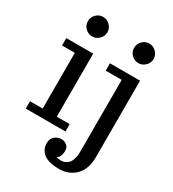

<svg xmlns="http://www.w3.org/2000/svg" viewBox="-232 -884 1112 1237"><g transform="rotate(30 324.5 -265.5)"><path d="M25.9 0ZM402.8 230Q330.6 230 292.7 201.9Q254.9 173.8 254.9 124Q254.9 91.8 276.1 73.5Q297.4 55.2 325.7 55.2Q349.1 55.2 366 69.3Q382.8 83.5 382.8 108.9Q382.8 158.7 354.5 170.9Q370.6 176.8 389.6 176.8Q404.3 176.8 416.7 172.1Q429.2 167.5 442.1 155.8Q455.1 144 462.4 119.4Q469.7 94.7 469.7 59.1V-469.2H350.6V-523.9H574.7V43.9Q574.7 133.8 527.3 181.9Q480 230 402.8 230ZM435.5 -688Q435.5 -718.3 456.8 -739.7Q478 -761.2 507.8 -761.2Q537.1 -761.2 558.8 -739.5Q580.6 -717.8 580.6 -688Q580.6 -658.7 558.8 -637.5Q537.1 -616.2 507.8 -616.2Q478 -616.2 456.8 -637.5Q435.5 -658.7 435.5 -688ZM91.8 -688Q91.8 -718.3 113 -739.7Q134.3 -761.2 164.1 -761.2Q193.4 -761.2 215.1 -739.5Q236.8 -717.8 236.8 -688Q236.8 -658.7 215.1 -637.5Q193.4 -616.2 164.1 -616.2Q134.3 -616.2 113 -637.5Q91.8 -658.7 91.8 -688ZM226.1 -523.9V-54.7H321.8V0H26.9V-54.7H121.1V-469.2H25.9V-523.9Z"/></g></svg>

Font: Trocchi
Style: Regular
Weight: 400
Designer: vernon adams
Version: Version 1.0; ttfautohint (v0.8) -l 6 -r 50 -G 100